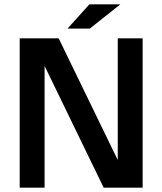

<svg xmlns="http://www.w3.org/2000/svg" viewBox="-20 -867 750 887"><path d="M459 0 124 -690H251L586 0ZM71 0V-690H186V0ZM524 0V-690H639V0ZM292 -735 393 -847H536L395 -735Z"/></svg>

Font: Radio Canada Big Medium
Style: Regular
Weight: 500
Designer: Étienne Aubert Bonn
Foundry: Coppers and Brasses
Version: Version 1.001